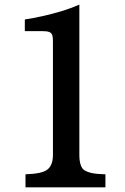

<svg xmlns="http://www.w3.org/2000/svg" viewBox="-20 -807 540 827"><path d="M321.8 -139.2Q321.8 -115.2 327.1 -98.1Q332.5 -81.1 342.8 -74.2Q355.5 -65.9 376.2 -61.5Q397 -57.1 434.1 -56.2V0H89.8V-56.2Q127.4 -57.6 149.4 -62.5Q171.4 -67.4 182.1 -75.2Q194.3 -83.5 201.2 -99.6Q208 -115.7 208 -139.2V-629.9Q208 -646.5 205.1 -655.8Q202.1 -665 192.6 -668.9Q183.1 -672.9 163.1 -672.9H86.9V-723.1Q122.1 -728.5 163.1 -737.5Q204.1 -746.6 245.4 -759Q286.6 -771.5 321.8 -787.1Z"/></svg>

Font: BIZ UDMincho
Style: Bold
Weight: 700
Monospace: yes
Designer: TypeBank Co., Ltd.
Foundry: Morisawa Inc.
Version: Version 1.06